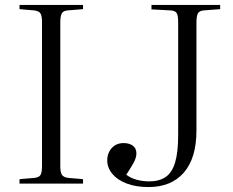

<svg xmlns="http://www.w3.org/2000/svg" viewBox="-20 -743 941 777"><path d="M59 0V-18L119 -23Q138 -25 144 -35Q150 -45 150 -72V-653Q150 -679 143.5 -689Q137 -699 117 -701L59 -706V-723H316V-706L255 -701Q237 -700 230.5 -689.5Q224 -679 224 -651V-69Q224 -45 231 -35Q238 -25 257 -23L316 -18V0ZM581 14Q531 14 493.5 0Q456 -14 435 -39Q414 -64 414 -94Q414 -115 423 -131Q432 -147 446.5 -155.5Q461 -164 480 -164Q503 -164 517.5 -153.5Q532 -143 532 -122Q532 -104 519.5 -82Q507 -60 491 -36Q509 -22 533.5 -15.5Q558 -9 584 -9Q624 -9 650 -26.5Q676 -44 688.5 -85Q701 -126 701 -197V-654Q701 -680 695 -690Q689 -700 669 -701L593 -705V-723H871V-706L806 -701Q788 -700 781.5 -690Q775 -680 775 -651V-215Q775 -103 724 -44.5Q673 14 581 14Z"/></svg>

Font: Literata 60pt Light
Style: Regular
Weight: 300
Designer: Latin by Veronika Burian and Jose Scaglione. Greek by Irene Vlachou. Cyrillic by Vera Evstafieva.
Foundry: TypeTogether
Version: Version 3.103;gftools[0.9.29]